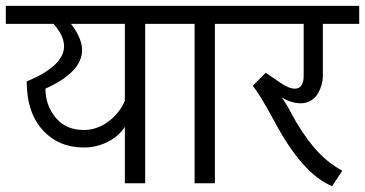

<svg xmlns="http://www.w3.org/2000/svg" viewBox="-40 -630 1255 660"><path d="M-20 -609.9H564V-547.9H459V0H389.2V-193.8Q368.7 -162.1 330.6 -142.6Q292.5 -123 248 -123Q161.1 -123 106.4 -183.3Q51.8 -243.7 51.8 -350.1Q180.2 -403.3 180.2 -471.2Q180.2 -507.3 144 -547.9H-20ZM248 -183.1Q292 -183.1 330.8 -210.9Q369.6 -238.8 389.2 -283.2V-547.9H204.1Q242.2 -498.5 242.2 -458Q242.2 -382.3 116.2 -325.2Q116.2 -267.6 151.6 -225.3Q187 -183.1 248 -183.1Z M628.9 0V-547.9H523.9V-609.9H803.7V-547.9H698.7V0Z M763.7 -609.9H1194.8V-547.9H1069.8V-367.2Q1069.8 -354 1065.7 -339.1Q1061.5 -324.2 1053.2 -309.3Q1044.9 -294.4 1029.3 -284.7Q1013.7 -274.9 993.7 -274.9Q962.9 -274.9 928.7 -294.9Q948.7 -266.1 960.4 -242.2Q998 -171.9 1039.6 -122.8Q1081.1 -73.7 1136.7 -43L1101.6 9.8Q998.5 -31.7 899.9 -219.2Q852.5 -306.6 828.6 -335L873.5 -379.9L922.9 -346.2Q953.1 -325.2 973.6 -325.2Q989.3 -325.2 996.6 -337.4Q1003.9 -349.6 1003.9 -367.2V-547.9H763.7Z"/></svg>

Font: LT Superior
Style: Regular
Weight: 400
Designer: Daniel Lyons
Foundry: LyonsType
Version: Version 1.000